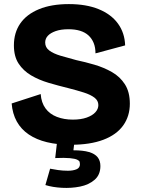

<svg xmlns="http://www.w3.org/2000/svg" viewBox="-20 -694 689 939"><path d="M327 14Q262 14 210 1.5Q158 -11 120.5 -36.5Q83 -62 62 -100Q41 -138 37 -188L179 -234Q182 -192 202.5 -164Q223 -136 258 -122.5Q293 -109 336 -109Q376 -109 404 -119Q432 -129 446.5 -145Q461 -161 461 -180Q461 -202 442 -216.5Q423 -231 390 -241.5Q357 -252 314 -263Q265 -275 217.5 -289Q170 -303 132 -325.5Q94 -348 71 -383Q48 -418 48 -472Q48 -534 79 -579Q110 -624 170.5 -649Q231 -674 317 -674Q402 -674 463 -649Q524 -624 557 -578.5Q590 -533 592 -472L447 -433Q447 -462 438 -484Q429 -506 412.5 -521Q396 -536 371.5 -543.5Q347 -551 315 -551Q278 -551 252.5 -542Q227 -533 214 -519Q201 -505 201 -486Q201 -462 221 -447Q241 -432 276 -421.5Q311 -411 353 -400Q396 -391 442 -377.5Q488 -364 527.5 -341.5Q567 -319 591 -281.5Q615 -244 615 -187Q615 -126 582.5 -80.5Q550 -35 485.5 -10.5Q421 14 327 14ZM202 211 225 131Q239 134 263 137.5Q287 141 312 141Q337 141 354 134Q371 127 371 109Q371 104 369.5 98Q368 92 357.5 87Q347 82 322 79.5Q297 77 250 79L260 -8H345L339 41Q386 41 415 49.5Q444 58 457.5 75Q471 92 471 118Q471 161 442.5 185.5Q414 210 371.5 218.5Q329 227 283 224.5Q237 222 202 211Z"/></svg>

Font: Bricolage Grotesque 24pt ExtraBold
Style: Regular
Weight: 800
Designer: Mathieu Triay
Foundry: Atelier Triay
Version: Version 1.001;gftools[0.9.33.dev8+g029e19f]